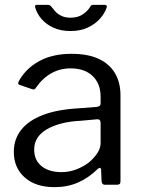

<svg xmlns="http://www.w3.org/2000/svg" viewBox="-20 -762 588 792"><path d="M382 -64Q345 -28 301.5 -9Q258 10 205 10Q127 10 82 -30Q37 -70 37 -135Q37 -188 67.5 -226.5Q98 -265 156.5 -287.5Q215 -310 301 -315L379 -321Q386 -322 390.5 -325Q395 -328 395 -336V-363Q395 -417 362 -448.5Q329 -480 271 -480Q228 -480 192 -460Q156 -440 128 -400Q125 -395 122 -393.5Q119 -392 113 -394L60 -412Q56 -414 55 -417Q54 -420 58 -428Q87 -480 142 -510Q197 -540 275 -540Q342 -540 386.5 -519.5Q431 -499 454 -460.5Q477 -422 477 -369V-15Q477 -6 473.5 -3Q470 0 463 0H412Q406 0 402.5 -4.5Q399 -9 399 -16L397 -62Q395 -76 382 -64ZM395 -254Q395 -271 381 -270L315 -264Q269 -262 233 -252.5Q197 -243 172 -228Q147 -213 134 -192.5Q121 -172 121 -145Q121 -101 151.5 -76.5Q182 -52 234 -52Q266 -52 295.5 -63.5Q325 -75 348 -93Q370 -112 382.5 -132Q395 -152 395 -171V-254ZM411 -742Q424 -742 420 -731Q412 -707 392.5 -685Q373 -663 342.5 -648.5Q312 -634 271 -634Q231 -634 201 -647.5Q171 -661 151.5 -683.5Q132 -706 125 -732Q124 -735 125 -738.5Q126 -742 131 -742H177Q183 -742 186 -740Q189 -738 193 -733Q199 -725 208.5 -714.5Q218 -704 233.5 -696.5Q249 -689 271 -689Q302 -689 322.5 -703.5Q343 -718 352 -734Q355 -739 357.5 -740.5Q360 -742 364 -742Z"/></svg>

Font: Libre Franklin
Style: Regular
Weight: 400
Designer: Pablo Impallari, Rodrigo Fuenzalida, Nhung Nguyen
Foundry: Impallari Type
Version: Version 3.000